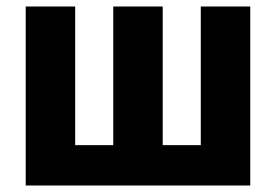

<svg xmlns="http://www.w3.org/2000/svg" viewBox="-20 -570 848 590"><path d="M59 0V-550H211V-124H328V-550H480V-124H597V-550H749V0Z"/></svg>

Font: Noto Sans Condensed ExtraBold
Style: Regular
Weight: 800
Width: 3
Designer: Monotype Design Team
Foundry: Monotype Imaging Inc.
Version: Version 2.013; ttfautohint (v1.8.4.7-5d5b)